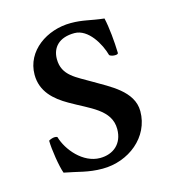

<svg xmlns="http://www.w3.org/2000/svg" viewBox="-75 -490 507 564"><g transform="rotate(-15 178.5 -208.0)"><path d="M189.5 -426.8C117.2 -426.8 47.9 -379.9 47.9 -307.6C47.9 -255.9 83 -225.6 122.1 -203.1C178.7 -169.9 241.2 -150.4 241.2 -90.8C241.2 -45.9 210.9 -21.5 170.9 -21.5C119.1 -21.5 77.1 -72.3 65.4 -113.3C62.5 -115.2 59.6 -115.2 56.6 -115.2C51.8 -115.2 43 -112.3 39.1 -109.4C39.1 -84 47.9 -28.3 55.7 -7.8C98.6 0 125 10.7 169.9 10.7C249 10.7 320.3 -44.9 320.3 -124C320.3 -185.5 252 -216.8 208 -243.2C164.1 -269.5 123 -284.2 123 -335C123 -370.1 145.5 -395.5 192.4 -395.5C234.4 -395.5 264.6 -342.8 274.4 -306.6C279.3 -302.7 286.1 -301.8 291 -301.8C295.9 -301.8 300.8 -302.7 300.8 -306.6C299.8 -341.8 295.9 -383.8 289.1 -414.1C246.1 -418.9 227.5 -426.8 189.5 -426.8Z"/></g></svg>

Font: Crimson
Style: Roman
Weight: 400
Version: Version 0.2